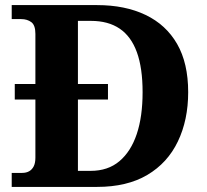

<svg xmlns="http://www.w3.org/2000/svg" viewBox="-20 -734 813 754"><path d="M26 0V-55H67Q83 -55 94.5 -61.5Q106 -68 112.5 -81Q119 -94 119 -115V-343H38V-404H119V-601Q119 -635 103 -647Q87 -659 63 -659H26V-714H361Q471 -714 551.5 -675.5Q632 -637 675.5 -561.5Q719 -486 719 -372Q719 -263 678.5 -178.5Q638 -94 558.5 -47Q479 0 361 0ZM336 -63Q404 -63 449 -101Q494 -139 517 -207.5Q540 -276 540 -372Q540 -467 517.5 -529Q495 -591 450 -621.5Q405 -652 337 -652H286V-404H404V-343H286V-63Z"/></svg>

Font: Noto Serif Hentaigana EL
Style: Regular
Weight: 400
Designer: Kazuhiro Yamada
Foundry: nipponia
Version: Version 1.000